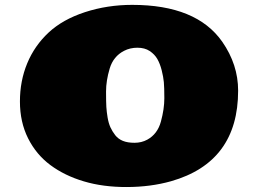

<svg xmlns="http://www.w3.org/2000/svg" viewBox="-20 -743 1055 785"><path d="M953.6 -372.6Q953.6 -80.1 679.2 -2Q595.7 21.5 498.5 21.7Q401.4 22 322.8 -1.5Q244.1 -24.9 186 -68.1Q127.9 -111.3 94.7 -177.7Q61.5 -244.1 61.5 -328.1Q61.5 -412.1 91.3 -484.1Q121.1 -556.2 178.7 -609.9Q236.3 -663.6 327.6 -693.4Q418.9 -723.1 520.5 -723.1Q783.2 -723.1 888.7 -572.3Q953.6 -479 953.6 -372.6ZM582 -171.9Q624 -194.8 637.9 -246.1Q651.9 -297.4 651.9 -341.3Q651.9 -385.3 649.9 -407Q647.9 -428.7 641.1 -455.6Q634.3 -482.4 623.3 -501.7Q612.3 -521 592 -534.4Q571.8 -547.9 541.7 -547.9Q511.7 -547.9 487.3 -535.2Q443.4 -512.7 428.5 -462.9Q413.6 -413.1 413.6 -369.1Q413.6 -325.2 414.8 -305.7Q416 -286.1 419.9 -262.7Q423.8 -239.3 431.6 -222.2Q439.5 -205.1 451.4 -189.9Q463.4 -174.8 482.4 -167Q501.5 -159.2 530 -159.2Q558.6 -159.2 582 -171.9Z"/></svg>

Font: Seymour One
Style: Book
Weight: 400
Designer: vernon adams
Foundry: vernon adams
Version: Version 1.000; ttfautohint (v0.93) -l 8 -r 50 -G 200 -x 0 -w